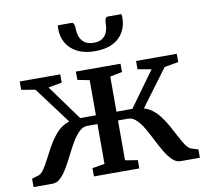

<svg xmlns="http://www.w3.org/2000/svg" viewBox="-85 -886 1054 980"><g transform="rotate(-10 442.0 -396.0)"><path d="M11 0V-43.5L45 -53.5Q60.5 -58.5 74 -78.2Q87.5 -98 101.8 -126Q116 -154 132.5 -184Q149 -214 169.8 -240.8Q190.5 -267.5 217.2 -284.2Q244 -301 279.5 -301L277.5 -259L107 -487.5L35 -500V-543H245V-500L174.5 -487.5L306.5 -305.5H388V-487.5L326 -500V-543H557.5V-500L494.5 -487.5V-305.5H577L708.5 -487.5L638 -500V-543H849V-500L776.5 -487.5L606.5 -259L604.5 -301Q639.5 -301 666.2 -284.2Q693 -267.5 713.8 -240.8Q734.5 -214 751 -184Q767.5 -154 782 -126Q796.5 -98 810.2 -78.2Q824 -58.5 839.5 -53.5L873 -43.5V0H773.5Q750.5 0 731 -18.8Q711.5 -37.5 694 -67Q676.5 -96.5 660 -129.8Q643.5 -163 626 -192.8Q608.5 -222.5 589 -241.2Q569.5 -260 546.5 -260H494.5V-53.5L559 -43V0H324V-43L388 -53.5V-260H335.5Q312.5 -260 293 -241.2Q273.5 -222.5 256 -192.8Q238.5 -163 222 -129.8Q205.5 -96.5 188.2 -67Q171 -37.5 152 -18.8Q133 0 110.5 0ZM346.5 -791.5Q357.5 -791.5 360.5 -780Q363.5 -768.5 363.5 -755Q363.5 -735.5 370.8 -716.2Q378 -697 395.2 -684.5Q412.5 -672 442.5 -672Q472 -672 488.5 -684.5Q505 -697 511.8 -716.2Q518.5 -735.5 518.5 -755Q518.5 -768.5 521.8 -780Q525 -791.5 536 -791.5H606Q606.5 -787 607 -781.5Q607.5 -776 607.5 -771.5Q607.5 -731.5 589.2 -699Q571 -666.5 534.2 -647.5Q497.5 -628.5 441.5 -628.5Q387.5 -628.5 350.2 -647.5Q313 -666.5 294 -699Q275 -731.5 275 -771.5Q275 -776.5 275.5 -781.5Q276 -786.5 276 -791.5Z"/></g></svg>

Font: Merriweather 48pt Medium
Style: Regular
Weight: 500
Version: Version 2.100